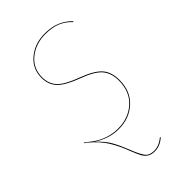

<svg xmlns="http://www.w3.org/2000/svg" viewBox="-223 -596 857 857"><g transform="rotate(-45 206.0 -167.0)"><path d="M371 -475 367 -473Q343 -499 313 -511Q283 -523 241 -523Q181 -523 138 -488.5Q95 -454 95 -397Q95 -355 120.5 -328.5Q146 -302 212 -278Q279 -253 305 -224Q331 -195 331 -144Q331 -74 286 -32.5Q241 9 173 9Q113 9 57 -28Q92 4 109.5 35.5Q127 67 145 113Q161 154 174.5 171.5Q188 189 217 189Q248 189 278 164L280 167Q251 193 217 193Q195 193 181.5 183.5Q168 174 160.5 159.5Q153 145 141 115Q123 67 99.5 28Q76 -11 30 -49Q24 -52 19 -57L21 -59Q25 -56 50.5 -36.5Q76 -17 107.5 -6Q139 5 173 5Q239 5 283 -35Q327 -75 327 -144Q327 -193 301.5 -221.5Q276 -250 210 -274Q143 -299 117 -326.5Q91 -354 91 -397Q91 -455 135 -491Q179 -527 241 -527Q283 -527 314.5 -514Q346 -501 371 -475Z"/></g></svg>

Font: Fira Sans Condensed Four
Style: Italic
Weight: 100
Width: 3
Italic angle: -8°
Designer: bBox Type GmbH & Carrois Corporate GbR & Edenspiekermann AG
Foundry: bBox Type GmbH & Carrois Corporate GbR & Edenspiekermann AG
Version: Version 4.301